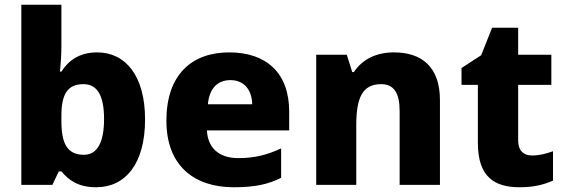

<svg xmlns="http://www.w3.org/2000/svg" viewBox="-20 -780 2382 810"><path d="M239 -585V-760H70V0H201L228 -57H239C268 -23 306 10 386 10C508 10 592 -88 592 -276C592 -461 509 -559 390 -559C313 -559 268 -523 239 -478H233C236 -508 239 -545 239 -585ZM332 -425C391 -425 419 -376 419 -278C419 -179 390 -127 334 -127C263 -127 239 -175 239 -270V-292C239 -384 266 -425 332 -425Z M947 -559C789 -559 682 -465 682 -271C682 -78 802 10 966 10C1057 10 1113 -3 1166 -30V-154C1106 -126 1054 -113 985 -113C901 -113 856 -159 853 -230H1200V-309C1200 -473 1103 -559 947 -559ZM952 -442C1012 -442 1043 -398 1044 -340H857C863 -408 899 -442 952 -442Z M1642 -559C1566 -559 1508 -529 1473 -476H1466L1443 -549H1314V0H1483V-250C1483 -363 1506 -425 1588 -425C1643 -425 1666 -386 1666 -311V0H1836V-358C1836 -499 1758 -559 1642 -559Z M2225 -124C2188 -124 2166 -145 2166 -187V-422H2306V-549H2166V-663H2056L2010 -547L1927 -493V-422H1996V-177C1996 -31 2069 10 2172 10C2235 10 2276 -2 2313 -18V-142C2285 -132 2257 -124 2225 -124Z"/></svg>

Font: Noto Sans Myanmar UI ExtraBold
Style: Regular
Weight: 800
Designer: Monotype Design Team
Foundry: Monotype Imaging Inc.
Version: Version 2.103